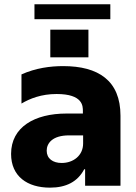

<svg xmlns="http://www.w3.org/2000/svg" viewBox="-20 -858 627 887"><path d="M489.7 -838.4H139.2V-769.2H489.7ZM212.4 -720.9V-593H388.5V-720.9ZM210.9 8.9C286.2 8.9 338.8 -18.8 369 -76H373.2V0H536.6V-323.5C536.6 -486.2 433.9 -552.6 272 -552.6C212 -552.6 144.5 -543.7 79.2 -514.2V-379.6C118.3 -402.7 170.8 -423.7 241.5 -423.7C364 -423.7 362.9 -367.2 362.9 -344.5V-333.5H287.3C139.9 -333.5 31.2 -271 31.2 -147C31.2 -43.3 106.2 8.9 210.9 8.9ZM264.9 -105.1C224.1 -105.1 195.7 -125.4 195.7 -161.9C195.7 -195.3 221.2 -232.6 299 -232.6H364V-195.3C364 -139.2 318.5 -105.1 264.9 -105.1Z"/></svg>

Font: TID UI Extra Bold
Style: Regular
Weight: 800
Designer: The TID Project Authors
Foundry: Bakken & Bæck
Version: Version 1.001;hotconv 1.0.109;makeotfexe 2.5.65596